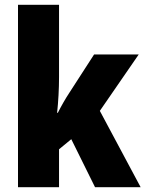

<svg xmlns="http://www.w3.org/2000/svg" viewBox="-20 -780 606 800"><path d="M226 -459V-760H55V0H226V-158L277 -200L376 0H566L396 -318L558 -553H372L268 -392C254 -371 235 -338 221 -310H218C223 -357 226 -410 226 -459Z"/></svg>

Font: Noto Sans Armenian Condensed Black
Style: Regular
Weight: 900
Width: 3
Designer: Monotype Design Team
Foundry: Monotype Imaging Inc.
Version: Version 2.008